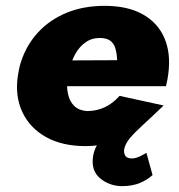

<svg xmlns="http://www.w3.org/2000/svg" viewBox="-20 -490 613 657"><path d="M130 -195H548Q551 -207 553 -218.5Q555 -230 556 -238Q565 -308 542.5 -360Q520 -412 468.5 -441Q417 -470 338 -470Q266 -470 208.5 -446.5Q151 -423 111 -380Q71 -337 52 -279Q48 -267 45.5 -255Q43 -243 41 -230Q31 -161 56.5 -106.5Q82 -52 137.5 -21Q193 10 273 10Q320 10 355.5 -3Q391 -16 421 -36Q451 -56 479.5 -81Q508 -106 540 -129L389 -162Q376 -147 359 -135Q342 -123 321.5 -116.5Q301 -110 277 -110Q250 -112 234 -127.5Q218 -143 212.5 -169.5Q207 -196 211 -230L218 -252Q224 -281 238 -306Q252 -331 274 -346Q296 -361 325 -360Q348 -359 359.5 -349Q371 -339 375.5 -322Q380 -305 381 -284L143 -283ZM481 33Q470 40 455.5 46.5Q441 53 427 52Q413 51 408 41.5Q403 32 405 20Q409 2 423.5 -16Q438 -34 467 -60.5Q496 -87 540 -129L457 -100Q425 -83 390 -62.5Q355 -42 329 -15.5Q303 11 298 48Q292 95 323 120.5Q354 146 396 147Q433 147 459 136Q485 125 502 109Z"/></svg>

Font: Jost ExtraBold
Style: Italic
Weight: 800
Italic angle: -5°
Version: Version 3.710